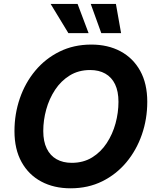

<svg xmlns="http://www.w3.org/2000/svg" viewBox="-20 -969 811 998"><path d="M346.8 9.8Q260.4 9.8 194.6 -25.3Q128.9 -60.3 92.1 -126.7Q55.2 -193.2 55.2 -287.7Q55.2 -376.7 83.1 -457.8Q111 -538.8 163.5 -601.7Q216 -664.6 289.7 -700.9Q363.3 -737.3 454.6 -737.3Q540.8 -737.3 606.2 -702.4Q671.6 -667.5 708.6 -601Q745.5 -534.6 745.5 -439.8Q745.5 -350.5 717.5 -269.6Q689.5 -188.7 637.1 -125.7Q584.7 -62.8 511.3 -26.5Q437.9 9.8 346.8 9.8ZM352.9 -122.6Q413.1 -122.6 458.6 -150.5Q504.1 -178.5 534.7 -225Q565.3 -271.6 580.6 -327.7Q595.8 -383.7 595.8 -439.7Q595.8 -494.1 578.1 -530.9Q560.4 -567.6 527.3 -586.3Q494.3 -605 448.6 -605Q388.4 -605 342.8 -576.9Q297.1 -548.8 266.4 -502.3Q235.7 -455.7 220.3 -399.9Q204.9 -344 204.9 -288Q204.9 -233.9 222.9 -197Q240.9 -160.1 274 -141.4Q307.2 -122.6 352.9 -122.6ZM506.5 -796.7 451.6 -948.7H582.5L609.4 -796.7ZM335.5 -796.7 243.1 -948.7H383.2L440.5 -796.7Z"/></svg>

Font: Adwaita Sans
Style: Italic
Weight: 400
Italic angle: -9.39999°
Designer: Rasmus Andersson
Foundry: rsms
Version: Version 4.001;git-9221beed3